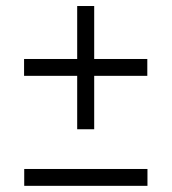

<svg xmlns="http://www.w3.org/2000/svg" viewBox="-20 -610 570 638"><path d="M236.5 -180.5V-358H60V-414H236.5V-590H293V-414H469.5V-358H293V-180.5ZM60.5 7.5V-48.5H470V7.5Z"/></svg>

Font: Besley* Condensed
Style: Regular
Weight: 400
Width: 3
Designer: Owen Earl
Foundry: indestructible type*
Version: Version 3.000; ttfautohint (v1.8.3)